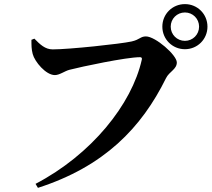

<svg xmlns="http://www.w3.org/2000/svg" viewBox="-20 -867 1040 940"><path d="M154 33.1 165.7 52.7C489.8 -51.6 672.6 -240.6 792.8 -484.5C808.7 -516.8 845.7 -527.5 845.7 -561.3C845.7 -597.3 740.9 -688.7 694.5 -688.7C666.9 -688.7 665 -673 623.9 -663.9C570.1 -652 317.8 -625.2 238 -625.2C200.8 -625.2 175.7 -649.7 148.3 -677.8L133.9 -672C134 -645.4 133.6 -627.1 140.1 -602.5C150.1 -564.9 204.3 -499.4 248.7 -499.4C271.8 -499.4 296.9 -519.3 320.1 -525.3C377.1 -540.2 597.8 -587 665.4 -587C672.3 -587 676.3 -583.8 674.3 -575.3C625.5 -355.7 427.1 -109.8 154 33.1ZM885.4 -626.1C946.8 -626.1 995.7 -675 995.7 -736.6C995.7 -798 946.8 -846.9 885.4 -846.9C823.7 -846.9 774.8 -798 774.8 -736.6C774.8 -675 823.7 -626.1 885.4 -626.1ZM885.4 -667C846.6 -667 815.8 -697.8 815.8 -736.6C815.8 -775.2 846.6 -806 885.4 -806C923.9 -806 954.7 -775.2 954.7 -736.6C954.7 -697.8 923.9 -667 885.4 -667Z"/></svg>

Font: Source Han Serif CN VF
Style: Regular
Weight: 250
Designer: Ryoko NISHIZUKA 西塚涼子 (kana & ideographs); Frank Grießhammer (Latin, Greek & Cyrillic); Wenlong ZHANG 张文龙 (bopomofo); San
Foundry: Adobe
Version: Version 2.002;hotconv 1.1.0;makeotfexe 2.6.0